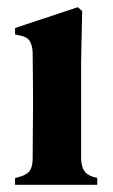

<svg xmlns="http://www.w3.org/2000/svg" viewBox="-20 -515 314 535"><path d="M22 0V-19L37 -23Q57 -29 64 -41Q71 -53 71 -73Q71 -107 71.5 -144.5Q72 -182 72 -210V-257Q72 -288 71.5 -314.5Q71 -341 71 -369Q70 -389 63 -400.5Q56 -412 36 -416L22 -419V-437L197 -495L209 -484L206 -342V-72Q207 -52 214 -40Q221 -28 240 -22L251 -19V0Z"/></svg>

Font: DeepMind Serif Text
Style: Regular
Weight: 400
Designer: Frank Grießhammer / Modifications: Colophon Foundry
Foundry: Colophon Foundry
Version: Version 5.003; ttfautohint (v1.8.2)